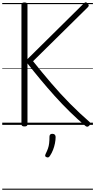

<svg xmlns="http://www.w3.org/2000/svg" viewBox="-20 -1118 852 1719"><path d="M199 14Q185 14 178.5 9Q172 4 172 -6V-1077Q172 -1096 199 -1096Q226 -1096 226 -1077V-589L732 -1089Q741 -1098 748.5 -1097.5Q756 -1097 764 -1087Q774 -1077 774.5 -1070Q775 -1063 768 -1055L276 -570Q355 -471 438 -374Q521 -277 607.5 -189.5Q694 -102 781 -27Q789 -20 789.5 -12Q790 -4 778 8Q769 17 760.5 16.5Q752 16 743 8Q675 -49 605.5 -117Q536 -185 469.5 -259Q403 -333 341.5 -407Q280 -481 226 -550V-6Q226 4 220 9Q214 14 199 14ZM396 289Q386 285 384.5 278.5Q383 272 389 259Q402 233 409.5 211.5Q417 190 420 164.5Q423 139 423 105Q423 94 429 87Q435 80 448 80Q463 80 470.5 88Q478 96 478 108Q478 135 472 165Q466 195 455 223.5Q444 252 428 276Q422 286 415 290Q408 294 396 289ZM0 571H812V581H0ZM0 -20H812V0H0ZM0 -505H812V-500H0ZM0 -1091H812V-1081H0Z"/></svg>

Font: Playwrite PT Guides
Style: Regular
Weight: 400
Designer: Veronika Burian, José Scaglione
Foundry: TypeTogether
Version: Version 1.003